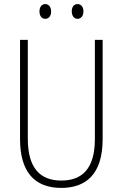

<svg xmlns="http://www.w3.org/2000/svg" viewBox="-20 -909 600 939"><path d="M173 -853C173 -833 183 -817 201 -817C219 -817 230 -831 230 -853C230 -874 219 -889 201 -889C183 -889 173 -873 173 -853ZM331 -854C331 -833 341 -817 359 -817C377 -817 388 -832 388 -854C388 -875 377 -889 359 -889C341 -889 331 -874 331 -854ZM482 -228V-714H444V-229C444 -82 380 -26 280 -26C176 -26 116 -87 116 -231V-714H78V-229C78 -67 150 10 280 10C399 10 482 -56 482 -228Z"/></svg>

Font: Noto Sans Myanmar Condensed ExtraLight
Style: Regular
Weight: 200
Width: 3
Designer: Monotype Design Team
Foundry: Monotype Imaging Inc.
Version: Version 2.107